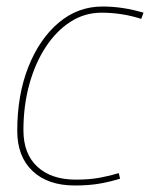

<svg xmlns="http://www.w3.org/2000/svg" viewBox="-20 -560 461 590"><path d="M210 10Q127 10 80 -34.5Q33 -79 33 -158Q33 -268 67 -354Q101 -440 160 -490Q219 -540 295 -540Q357 -540 421 -521L414 -502Q355 -521 292 -521Q240 -521 196.5 -493Q153 -465 120.5 -415.5Q88 -366 70 -300.5Q52 -235 52 -160Q52 -87 95 -47.5Q138 -8 213 -8Q255 -8 287 -14Q319 -20 345 -28L349 -11Q321 -2 287.5 4Q254 10 210 10Z"/></svg>

Font: Georama Thin
Style: Italic
Weight: 100
Italic angle: -9°
Designer: Jean-Baptiste Levee
Foundry: Production Type
Version: Version 1.000